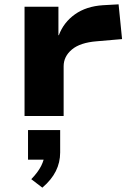

<svg xmlns="http://www.w3.org/2000/svg" viewBox="-20 -534 603 884"><path d="M93 0V-503H249V-372H251Q273 -431 325 -468Q377 -505 454 -510L526 -514L542 -354L426 -344Q349 -338 311 -306Q273 -274 273 -229V0ZM175 330 124 291Q155 259 169.5 230Q184 201 185 176L214 201H109V65H257V168Q257 214 237 254Q217 294 175 330Z"/></svg>

Font: Nunito Sans 7pt Expanded ExtraBold
Style: Regular
Weight: 800
Width: 7
Designer: Vernon Adams
Foundry: Vernon Adams
Version: Version 3.101;gftools[0.9.27]